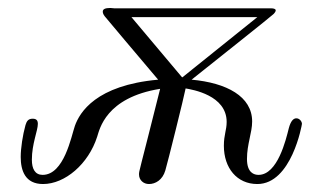

<svg xmlns="http://www.w3.org/2000/svg" viewBox="-20 -451 778 482"><path d="M32 -57C32 -23 43 11 88 11C143 11 202 -39 224 -108C230 -126 245 -206 382 -228C329 -16 329 -23 329 -13C329 1 340 11 354 11C370 11 388 1 395 -23C401 -43 442 -208 446 -229C463 -226 549 -212 549 -145C549 -124 542 -113 542 -85C542 -29 575 11 626 11C712 11 738 -138 738 -140C738 -146 732 -154 724 -154C717 -154 710 -148 705 -129C698 -101 677 -12 629 -12C618 -12 600 -17 600 -52C600 -89 613 -118 613 -146C613 -209 549 -243 461 -251C530 -306 661 -410 667 -416C682 -432 660 -430 655 -430H268C264 -430 261 -431 257 -431C244 -431 238 -428 238 -422C238 -419 239 -415 243 -410C247 -405 332 -304 377 -251C221 -237 180 -169 168 -135C159 -109 141 -12 87 -12C68 -12 60 -27 60 -50C60 -90 75 -123 75 -140C75 -148 72 -153 62 -153C51 -153 47 -147 44 -137C37 -112 32 -79 32 -57ZM310 -408H626L438 -257H437Z"/></svg>

Font: CMU Serif
Style: Italic
Weight: 500
Italic angle: -14.04°
Version: Version 0.7.0